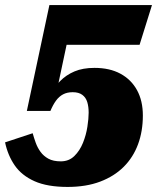

<svg xmlns="http://www.w3.org/2000/svg" viewBox="-48 -664 628 758"><path d="M219 74Q139 74 88.5 51.5Q38 29 10.5 -10.5Q-17 -50 -28 -102L81 -138Q86 -120 93 -100.5Q100 -81 112 -64.5Q124 -48 143 -37.5Q162 -27 192 -27Q224 -27 245.5 -48Q267 -69 279.5 -100Q292 -131 297 -163.5Q302 -196 302 -219Q302 -243 296.5 -261Q291 -279 277 -289.5Q263 -300 239 -300Q217 -300 201 -291.5Q185 -283 173 -266.5Q161 -250 151 -226H58L147 -644H552L503 -487H196L244 -624L176 -304L148 -289Q166 -320 189.5 -344Q213 -368 246 -382Q279 -396 325 -396Q385 -396 427.5 -373Q470 -350 493 -308Q516 -266 516 -208Q516 -146 497 -94.5Q478 -43 440.5 -5.5Q403 32 347.5 53Q292 74 219 74Z"/></svg>

Font: Roboto Serif 20pt Black
Style: Italic
Weight: 900
Italic angle: -10°
Version: Version 1.008